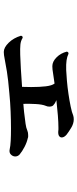

<svg xmlns="http://www.w3.org/2000/svg" viewBox="290 -784 419 1040"><g transform="rotate(90 500.0 -264.5)"><path d="M262 -75Q238 -75 212 -101.5Q186 -128 174 -168Q176 -179 186 -177Q202 -167 222 -165Q242 -163 277 -164Q306 -165 353.5 -167.5Q401 -170 451 -174Q451 -187 451.5 -199.5Q452 -212 452 -223Q452 -270 448 -303Q444 -336 433 -350Q400 -346 378 -342Q356 -338 339 -338Q314 -338 291 -361Q268 -384 260 -417Q264 -428 273 -425Q287 -418 307.5 -415Q328 -412 360 -413Q383 -414 418 -417Q453 -420 490 -425.5Q527 -431 558.5 -437.5Q590 -444 606 -451Q615 -454 627 -454Q650 -454 673 -440Q696 -426 710 -415Q725 -402 725 -389Q725 -380 717 -374.5Q709 -369 692 -370Q688 -371 682.5 -371Q677 -371 671 -371Q645 -371 606.5 -368Q568 -365 523 -360Q529 -357 535.5 -354Q542 -351 547 -346Q558 -340 558 -322Q558 -311 554 -303Q546 -284 544 -248Q542 -212 543 -181Q556 -182 567 -183Q578 -184 588 -185Q629 -190 651 -193Q673 -196 689 -203Q694 -205 699.5 -206Q705 -207 712 -207Q716 -207 720.5 -207Q725 -207 729 -205Q752 -200 776 -187.5Q800 -175 817 -161Q828 -151 828 -137Q828 -124 817.5 -113.5Q807 -103 789 -107Q772 -111 743 -112.5Q714 -114 677 -114Q634 -114 584 -112Q534 -110 484 -105Q412 -99 368.5 -92Q325 -85 301 -80Q277 -75 262 -75Z"/></g></svg>

Font: Zen Antique
Style: Regular
Weight: 400
Designer: Yoshimichi Ohira
Foundry: Positype
Version: Version 1.001